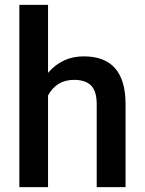

<svg xmlns="http://www.w3.org/2000/svg" viewBox="-20 -770 595 790"><path d="M177.7 -377.4V0H59.6V-750H177.7V-470.2Q235.4 -538.1 324.7 -538.1Q496.1 -538.1 496.6 -342.8V0H377.9V-341.3Q377.9 -395 354.7 -418.2Q331.5 -441.4 284.7 -441.4Q212.9 -441.4 177.7 -377.4Z"/></svg>

Font: Mardoto Medium
Style: Regular
Weight: 500
Designer: Christian Robertson, Vahan Hovhannisyan
Foundry: Google
Version: Version 1.000